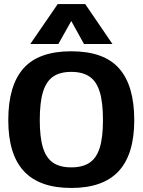

<svg xmlns="http://www.w3.org/2000/svg" viewBox="-20 -916 706 951"><path d="M266 -896H402L537 -698H396L333 -812L269 -698H130ZM21 -321Q21 -492 96 -577Q171 -662 333 -662Q495 -662 570 -577Q645 -492 645 -321Q645 -152 568 -68.5Q491 15 333 15Q175 15 98 -68.5Q21 -152 21 -321ZM490 -321Q490 -409 474 -461Q458 -513 423.5 -536.5Q389 -560 333 -560Q277 -560 243 -536.5Q209 -513 193 -461Q177 -409 177 -321Q177 -235 193 -184Q209 -133 243 -110Q277 -87 333 -87Q389 -87 423.5 -110Q458 -133 474 -184Q490 -235 490 -321Z"/></svg>

Font: Pridi SemiBold
Style: Regular
Weight: 600
Designer: Katatrad Team
Foundry: CadsonDemak
Version: Version 1.001